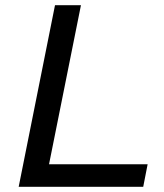

<svg xmlns="http://www.w3.org/2000/svg" viewBox="-20 -720 634 740"><path d="M52 0 192 -700H292L169 -87H549L532 0Z"/></svg>

Font: Montserrat Thin Medium
Style: Italic
Weight: 500
Italic angle: -11.3°
Version: Version 9.000